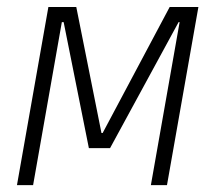

<svg xmlns="http://www.w3.org/2000/svg" viewBox="-20 -538 626 558"><path d="M29.3 0H76.2L159.7 -473.6H165L238.3 -107.4H299.8L499 -473.6H502L418.5 0H465.3L556.6 -517.6H473.1L278.3 -151.4H274.9L201.7 -517.6H120.6Z"/></svg>

Font: Cascadia Code PL ExtraLight
Style: Italic
Weight: 200
Italic angle: -10°
Monospace: yes
Designer: Aaron Bell
Foundry: Saja Typeworks
Version: Version 2404.023